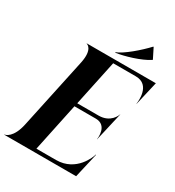

<svg xmlns="http://www.w3.org/2000/svg" viewBox="-242 -1110 1137 1244"><g transform="rotate(30 327.0 -488.5)"><path d="M667.5 -780H151V-778C154 -778 204.5 -765.5 181 -654.5L68 -125.5C44.5 -14.5 -9 -2 -16 -2V0H521.5L564 -184.5L561.5 -185C558 -168 507 -26 356 -26H209.5L285.5 -387H445.5C533.5 -387 520.5 -284 518.5 -275.5L519.5 -275L551.5 -412L537.5 -352.5L569 -489.5L568 -490C566 -481.5 539.5 -413 451.5 -413H291.5L363.5 -754H533C646.5 -754 627.5 -615 625 -603L626.5 -602.5L670 -790ZM534.5 -977C481.5 -920 391.5 -842 339.5 -823L341.5 -820C402.5 -828 514.5 -861 573.5 -900L574.5 -903L537.5 -977Z"/></g></svg>

Font: Beautique Display Medium
Style: Bold
Weight: 900
Italic angle: -12°
Designer: Nhat-Quang Ngo
Version: Version 1.100;Glyphs 3.2.3 (3260)